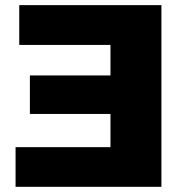

<svg xmlns="http://www.w3.org/2000/svg" viewBox="-20 -720 712 740"><path d="M602.1 0H40V-152.8H405.8V-280.8H95.2V-429.2H405.8V-546.9H54.2V-700.2H602.1Z"/></svg>

Font: Montserrat ExtraBold
Style: Regular
Weight: 800
Designer: Julieta Ulanovsky
Foundry: Julieta Ulanovsky
Version: Version 9.000